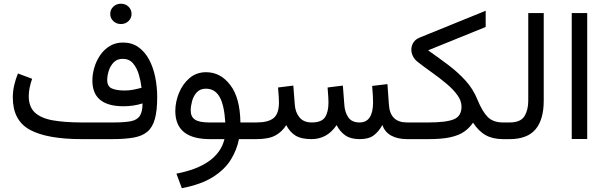

<svg xmlns="http://www.w3.org/2000/svg" viewBox="-20 -742 3227 1024"><path d="M567.9 -668Q567.9 -690.9 584.5 -706.5Q601.1 -722.2 625 -722.2Q648.9 -722.2 665.3 -706.5Q681.6 -690.9 681.6 -668Q681.6 -645 665.3 -629.4Q648.9 -613.8 625 -613.8Q601.1 -613.8 584.5 -629.4Q567.9 -645 567.9 -668ZM740.2 -190.4Q716.3 -183.1 691.7 -179.2Q667 -175.3 638.7 -175.3Q472.7 -175.3 472.7 -312Q472.7 -346.7 483.4 -382.6Q494.1 -418.5 514.9 -448.5Q535.6 -478.5 565.9 -496.8Q596.2 -515.1 635.7 -515.1Q683.6 -515.1 718 -490.7Q752.4 -466.3 774.7 -425Q796.9 -383.8 807.6 -331.8Q818.4 -279.8 818.4 -224.6Q818.4 -151.9 805.9 -107.2Q793.5 -62.5 765.6 -39.3Q737.8 -16.1 691.9 -8.1Q646 0 579.1 0H417.5Q230.5 0 139.4 -49.8Q48.3 -99.6 48.3 -222.2Q48.3 -255.9 55.9 -288.1Q63.5 -320.3 75.7 -350.1L151.4 -321.8Q143.6 -300.3 138.4 -275.9Q133.3 -251.5 133.3 -229.5Q133.3 -172.4 166 -141.8Q198.7 -111.3 262.2 -100.1Q325.7 -88.9 417.5 -88.9H585Q642.6 -88.9 676.5 -95.2Q710.4 -101.6 725.3 -123.3Q740.2 -145 740.2 -190.4ZM645 -259.3Q668 -259.3 689.9 -263.4Q711.9 -267.6 734.9 -273.9Q731 -308.6 720.5 -344.2Q710 -379.9 689.5 -404.1Q668.9 -428.2 634.8 -428.2Q604.5 -428.2 586.2 -409.2Q567.9 -390.1 559.8 -363.8Q551.8 -337.4 551.8 -314.9Q551.8 -281.7 575.9 -270.5Q600.1 -259.3 645 -259.3Z M1079.6 -356.9Q1155.8 -356.9 1208 -288.8Q1260.3 -220.7 1262.2 -88.9H1321.3V0H1254.4Q1243.7 56.2 1211.7 108.6Q1179.7 161.1 1116.7 201.4Q1053.7 241.7 949.7 261.7L920.9 184.1Q1142.1 141.6 1177.2 0H1100.1Q915 0 915 -149.9Q915 -197.8 934.3 -245.6Q953.6 -293.5 990.5 -325.2Q1027.3 -356.9 1079.6 -356.9ZM1095.2 -88.9H1181.6Q1175.8 -183.1 1150.6 -226.1Q1125.5 -269 1078.1 -269Q1046.9 -269 1029.1 -249Q1011.2 -229 1004.2 -201.9Q997.1 -174.8 997.1 -152.8Q997.1 -118.7 1020.3 -103.8Q1043.5 -88.9 1095.2 -88.9Z M1897.9 0Q1851.1 0 1822.3 -19.5Q1793.5 -39.1 1775.4 -74.7Q1748 -35.2 1714.6 -17.6Q1681.2 0 1642.1 0Q1585.9 0 1555.4 -19.3Q1524.9 -38.6 1506.8 -74.7Q1483.9 -38.6 1448.2 -19.3Q1412.6 0 1346.7 0H1301.8V-88.9H1347.7Q1410.2 -88.9 1439 -112.1Q1467.8 -135.3 1467.8 -196.8Q1467.8 -209.5 1466.6 -226.8Q1465.3 -244.1 1462.9 -275.4L1544.4 -285.6L1552.2 -183.6Q1555.2 -142.6 1577.4 -115.7Q1599.6 -88.9 1643.1 -88.9Q1694.8 -88.9 1713.4 -116.7Q1731.9 -144.5 1731.9 -196.8Q1731.9 -209.5 1730.7 -227.1Q1729.5 -244.6 1727.1 -275.4L1808.6 -285.6L1816.4 -183.6Q1818.8 -144 1837.4 -116.5Q1856 -88.9 1897.5 -88.9Q1969.7 -88.9 1969.7 -196.8Q1969.7 -214.4 1968.5 -233.4Q1967.3 -252.4 1964.8 -283.7L2046.4 -293.5L2054.2 -183.6Q2060.1 -88.9 2150.9 -88.9H2165.5V0H2151.9Q2100.6 0 2066.4 -18.8Q2032.2 -37.6 2019.5 -75.2Q1999 -39.1 1972.4 -19.5Q1945.8 0 1897.9 0Z M2263.2 -473.6Q2318.8 -434.6 2369.9 -396.2Q2420.9 -357.9 2461.9 -313.2Q2502.9 -268.6 2526.9 -209.5Q2552.7 -146.5 2581.5 -117.7Q2610.4 -88.9 2662.6 -88.9H2676.3V0H2662.6Q2608.4 0 2570.6 -21Q2532.7 -42 2502.9 -87.9Q2483.4 -59.1 2455.3 -39.6Q2427.2 -20 2382.1 -10Q2336.9 0 2265.1 0H2146V-88.9H2264.6Q2359.4 -88.9 2400.4 -105.7Q2441.4 -122.6 2441.4 -172.9Q2441.4 -205.1 2418.7 -235.8Q2396 -266.6 2360.1 -296.6Q2324.2 -326.7 2283.2 -355.7Q2242.2 -384.8 2206.1 -413.1Q2190.4 -425.8 2182.1 -442.9Q2173.8 -460 2173.8 -477.5Q2173.8 -497.6 2184.8 -515.1Q2195.8 -532.7 2219.2 -542L2570.3 -684.6V-598.1Z M2656.7 -88.9H2697.8Q2756.3 -88.9 2776.9 -122.1Q2797.4 -155.3 2797.4 -205.1V-672.4H2879.9V-205.6Q2879.9 -104 2835.9 -52Q2792 0 2697.3 0H2656.7Z M3111.8 -672.4V-0.5H3029.3V-672.4Z"/></svg>

Font: Vazirmatn RD UI FD
Style: Regular
Weight: 400
Designer: Saber Rastikerdar
Foundry: Saber Rastikerdar
Version: Version 33.003